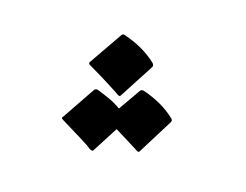

<svg xmlns="http://www.w3.org/2000/svg" viewBox="-48 -290 468 366"><g transform="rotate(15 186.0 -106.5)"><path d="M215 -125Q217 -128 222 -127Q240 -121 256 -112Q272 -103 286 -90Q290 -86 287 -82L244 -13Q242 -10 236 -15Q233 -17 221.5 -24Q210 -31 191 -43L159 7Q157 11 150 6Q147 3 131 -7Q115 -17 87 -34Q83 -37 86 -39L130 -104Q132 -107 137 -106Q150 -101 162 -95.5Q174 -90 185 -82ZM153 -218Q155 -222 160 -220Q178 -214 194 -205Q210 -196 224 -183Q228 -179 226 -175L182 -107Q180 -103 173 -109Q170 -111 154.5 -121Q139 -131 110 -148Q106 -151 109 -154Z"/></g></svg>

Font: Amiri Modified
Style: Regular
Weight: 400
Version: 0.117-H1